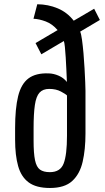

<svg xmlns="http://www.w3.org/2000/svg" viewBox="-20 -889 500 918"><path d="M218.8 9.8Q153.3 9.8 117.2 -16.8Q81.1 -43.5 66.7 -95Q52.2 -146.5 52.2 -221.2V-275.9Q52.2 -370.6 66.7 -429.2Q81.1 -487.8 116.2 -514.2Q151.4 -540.5 212.9 -538.1Q236.3 -537.6 260.5 -527.1Q284.7 -516.6 299.8 -497.1Q299.8 -498.5 299.1 -516.4Q298.3 -534.2 297.1 -560.5Q295.9 -586.9 294.2 -614.7Q292.5 -642.6 290.3 -664.1Q288.1 -685.5 285.2 -692.9L177.7 -629.4L149.9 -683.1L255.4 -745.1Q230.5 -774.4 198.7 -786.4Q167 -798.3 140.1 -799.3L158.2 -868.7Q210.4 -868.2 255.9 -849.1Q301.3 -830.1 332.5 -790L430.2 -847.2L457.5 -793.5L363.3 -737.8Q368.2 -727.1 372.1 -698.7Q376 -670.4 379.2 -634.3Q382.3 -598.1 384.3 -561.5Q386.2 -524.9 387.5 -496.1Q388.7 -467.3 388.7 -454.6V-250Q388.7 -174.3 375.2 -115.7Q361.8 -57.1 325.4 -23.7Q289.1 9.8 218.8 9.8ZM218.3 -65.9Q268.6 -65.9 284.4 -107.4Q300.3 -148.9 300.3 -240.2V-432.6Q294.4 -439 271.2 -451.4Q248 -463.9 215.3 -463.9Q185.1 -463.9 168.9 -446Q152.8 -428.2 146.7 -386.7Q140.6 -345.2 140.6 -274.9V-216.3Q140.6 -155.8 147.5 -123Q154.3 -90.3 171.1 -78.1Q188 -65.9 218.3 -65.9Z"/></svg>

Font: AntonioLight
Style: Regular
Weight: 300
Designer: Vernon Adams
Foundry: Vernon Adams
Version: Version 1.002